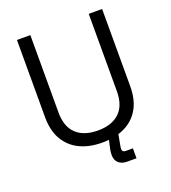

<svg xmlns="http://www.w3.org/2000/svg" viewBox="-153 -813 973 1091"><g transform="rotate(-20 333.0 -268.0)"><path d="M75.5 -233.2V-700H156.5V-232.2Q156.5 -145.8 202.8 -102.4Q249 -59 333 -59Q417 -59 463.2 -102.4Q509.5 -145.8 509.5 -232.2V-700H590.5V-233.2Q590.5 -151.8 558.8 -96.6Q527 -41.5 468.9 -13.8Q410.8 14 333 14Q255.2 14 197.5 -13.8Q139.8 -41.5 107.6 -96.6Q75.5 -151.8 75.5 -233.2ZM428 164Q395.5 164 376.5 146.9Q357.5 129.8 357.5 98.8Q357.5 84.5 360 69.8Q362.5 55 366.5 39L378.8 -13.2H436.5L423.5 57.5Q422.5 66 421 71.6Q419.5 77.2 419.5 84.2Q419.5 104 441.8 104H484V164Z"/></g></svg>

Font: Space 7353
Style: Regular
Weight: 400
Designer: Christine Claussen + Ruben Lyon  (Space 7353)
Version: Version 1.000;FEAKit 1.0